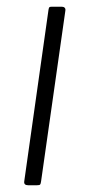

<svg xmlns="http://www.w3.org/2000/svg" viewBox="-20 -550 266 570"><path d="M102 -12Q101 -4 99 -2Q97 0 89 0H64Q57 0 54 -3Q51 -6 52 -12L124 -521Q125 -527 126.5 -528.5Q128 -530 133 -530H164Q169 -530 172 -527Q175 -524 174 -518Z"/></svg>

Font: Libre Franklin ExtraLight
Style: Italic
Weight: 250
Italic angle: -8°
Designer: Pablo Impallari, Rodrigo Fuenzalida, Nhung Nguyen
Foundry: Impallari Type
Version: Version 3.000